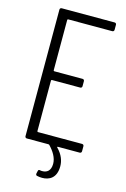

<svg xmlns="http://www.w3.org/2000/svg" viewBox="-131 -760 654 997"><g transform="rotate(15 195.5 -261.5)"><path d="M366 -663V-690C366 -696 362 -700 356 -700H72C66 -700 62 -696 62 -690V-10C62 -4 66 0 72 0H188C190 0 192 1 193 2C218 28 238 59 238 92C238 130 217 143 193 143C190 143 186 143 182 142C175 140 171 142 170 149L167 162C166 169 168 173 174 174C182 176 192 177 201 177C238 177 277 159 277 95C277 66 266 34 237 5C234 2 236 0 239 0H356C362 0 366 -4 366 -10V-37C366 -43 362 -47 356 -47H119C117 -47 115 -49 115 -51V-323C115 -325 117 -327 119 -327H271C277 -327 281 -331 281 -337V-364C281 -370 277 -374 271 -374H119C117 -374 115 -376 115 -378V-649C115 -651 117 -653 119 -653H356C362 -653 366 -657 366 -663Z"/></g></svg>

Font: Barlow Condensed Light
Style: Regular
Weight: 300
Width: 3
Designer: Jeremy Tribby
Foundry: Tribby Type
Version: Version 1.422;hotconv 1.0.109;makeotfexe 2.5.65596